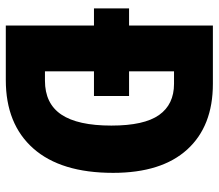

<svg xmlns="http://www.w3.org/2000/svg" viewBox="-66 -688 754 662"><g transform="rotate(90 311.0 -357.0)"><path d="M269 -714Q415 -714 495.5 -625.5Q576 -537 576 -370Q576 -190 492 -95Q408 0 256 0H68V-304H9V-425H68V-714ZM269 -580H226V-425H311V-304H226V-135H258Q337 -135 375 -191.5Q413 -248 413 -364Q413 -477 376.5 -528.5Q340 -580 269 -580Z"/></g></svg>

Font: Noto Sans Arabic Cond ExtBd
Style: Regular
Weight: 800
Width: 3
Designer: Monotype Design Team, Nadine Chahine, Nizar Qandah and Khaled Hosny
Foundry: Monotype Imaging Inc.
Version: Version 2.012; ttfautohint (v1.8.4.7-5d5b)